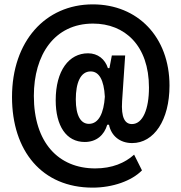

<svg xmlns="http://www.w3.org/2000/svg" viewBox="-20 -758 829 879"><path d="M404 101C496 101 583 70 630 22L594 -50C552 -12 493 13 416 13C247 13 135 -106 135 -319C135 -507 229 -650 406 -650C551 -650 662 -550 662 -357C662 -259 634 -190 584 -190C552 -190 534 -219 539 -295L553 -504H492L481 -446H474C461 -487 428 -514 383 -514C296 -514 235 -435 235 -299C235 -182 283 -108 368 -108C421 -108 457 -139 471 -187H479C489 -137 528 -103 585 -103C685 -103 756 -208 756 -366C756 -589 610 -738 405 -738C187 -738 35 -568 35 -314C35 -67 172 101 404 101ZM387 -191C350 -191 327 -228 327 -303C327 -378 348 -431 395 -431C433 -431 456 -393 460 -315C455 -240 432 -191 387 -191Z"/></svg>

Font: Mona Sans SemiCondensed
Style: Bold
Weight: 700
Width: 4
Designer: Deni Anggara
Foundry: GitHub
Version: Version 2.000